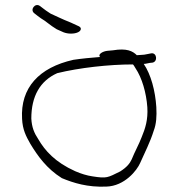

<svg xmlns="http://www.w3.org/2000/svg" viewBox="-20 -664 658 748"><path d="M66 -201C68 -159 81 -134 98 -104C127 -56 162 -7 221 30C267 49 321 66 394 63C466 61 514 -1 526 -29C545 -72 565 -110 579 -155C589 -181 591 -211 589 -247C585 -310 568 -374 540 -415C549 -415 555 -418 564 -419L574 -420C596 -424 591 -461 568 -456L558 -454C552 -453 547 -452 542 -451C535 -451 522 -449 513 -449C497 -465 474 -477 420 -468L398 -466C381 -464 363 -454 368 -444C369 -443 370 -443 370 -442C332 -439 300 -436 266 -431C132 -401 59 -322 66 -201ZM102 -202C102 -289 136 -349 203 -379C289 -400 404 -413 498 -413C502 -409 504 -404 508 -398C533 -361 550 -303 554 -246C557 -197 546 -164 532 -130C521 -101 505 -73 493 -43C486 -28 475 -13 448 4C399 28 397 32 340 23C319 20 296 13 273 3C195 -32 155 -77 129 -122C113 -146 104 -168 102 -202ZM114 -612C122 -606 130 -599 139 -593C160 -581 174 -566 201 -550L228 -538C236 -535 246 -533 256 -533C279 -533 295 -541 295 -552C295 -557 290 -561 282 -564L256 -576C218 -591 202 -600 177 -611L159 -623L135 -641C117 -654 95 -626 114 -612Z"/></svg>

Font: Stray Cat
Style: UltExt
Weight: 400
Version: Version 1.0